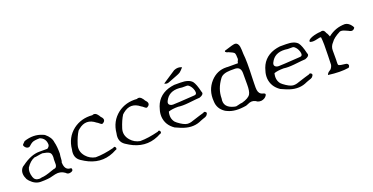

<svg xmlns="http://www.w3.org/2000/svg" viewBox="-26 -1295 3850 1981"><g transform="rotate(-20 1899.0 -304.5)"><path d="M510 27Q476 38 457 16L454 13Q408 -21 350 -9Q342 -8 312 0Q273 13 183 13Q123 13 72 -41Q67 -47 62.5 -53Q58 -59 54 -64Q22 -129 47 -175Q58 -196 79 -207Q183 -284 273 -284H363Q389 -301 389 -323Q387 -391 325 -413Q264 -413 241 -400Q223 -390 208 -375Q193 -358 169 -367Q162 -370 157 -375Q132 -400 144 -413L170 -439Q277 -475 370 -435Q375 -433 380 -430.5Q385 -428 389 -426Q448 -378 454 -323Q461 -297 464 -264Q467 -231 467 -193Q465 -183 463 -166Q461 -149 460 -124Q459 -109 454 -103Q455 -15 518 -13Q527 -13 529 -8Q530 -4 530.5 -2.5Q531 -1 531 0Q536 18 510 27ZM118 -64Q131 -23 178 -21Q191 -21 208 -26Q246 -26 327 -56Q335 -58 341 -60.5Q347 -63 351 -64Q387 -65 389 -103V-155Q399 -218 370 -237Q351 -250 299 -258Q292 -258 275 -255.5Q258 -253 230 -248Q223 -247 218 -246.5Q213 -246 208 -246Q157 -227 118 -168Q98 -126 118 -64Z M1020 -31Q869 53 716 -18Q682 -34 643 -60Q579 -103 599 -190Q611 -318 707 -393Q797 -461 918 -451Q952 -468 983 -422Q985 -418 987 -415Q989 -412 991 -408Q1030 -370 1004 -344Q1001 -342 998 -339.5Q995 -337 991 -335Q982 -326 962 -343Q944 -359 933 -364Q839 -440 747 -365Q743 -361 738.5 -357.5Q734 -354 730 -350Q714 -325 699.5 -292.5Q685 -260 672 -219Q649 -148 701 -88Q741 -42 802 -31Q848 -31 898.5 -38.5Q949 -46 1005 -60Q1020 -74 1030 -58Q1034 -51 1034 -45Q1034 -45 1033 -42.5Q1032 -40 1030 -35Q1026 -31 1020 -31Z M1509 -31Q1358 53 1205 -18Q1171 -34 1132 -60Q1068 -103 1088 -190Q1100 -318 1196 -393Q1286 -461 1407 -451Q1441 -468 1472 -422Q1474 -418 1476 -415Q1478 -412 1480 -408Q1519 -370 1493 -344Q1490 -342 1487 -339.5Q1484 -337 1480 -335Q1471 -326 1451 -343Q1433 -359 1422 -364Q1328 -440 1236 -365Q1232 -361 1227.5 -357.5Q1223 -354 1219 -350Q1203 -325 1188.5 -292.5Q1174 -260 1161 -219Q1138 -148 1190 -88Q1230 -42 1291 -31Q1337 -31 1387.5 -38.5Q1438 -46 1494 -60Q1509 -74 1519 -58Q1523 -51 1523 -45Q1523 -45 1522 -42.5Q1521 -40 1519 -35Q1515 -31 1509 -31Z M1772 -498Q1746 -490 1726 -504L1870 -599Q1917 -619 1957 -599Q1927 -565 1914 -556Q1898 -546 1876 -538Q1827 -519 1801 -509Q1775 -499 1772 -498ZM1952 -15Q1864 28 1760 -6Q1736 -13 1672 -42Q1589 -98 1582 -191Q1580 -233 1592 -269Q1624 -400 1751 -442Q1767 -447 1784 -450.5Q1801 -454 1818 -456H1886Q1978 -456 2013 -415Q2038 -382 2058 -296Q2073 -268 2040 -251Q2031 -247 2019 -242Q1999 -242 1892 -230Q1823 -223 1778 -230Q1712 -230 1672 -216Q1654 -146 1692 -99Q1700 -90 1711 -82Q1770 -37 1808 -32Q1839 -29 1872 -42Q1923 -59 1955.5 -68.5Q1988 -78 2002 -82Q2012 -93 2026 -83Q2045 -71 2024 -48Q2022 -45 2019 -42Q2011 -34 1976 -24Q1963 -20 1952 -15ZM1707 -277Q1721 -269 1738 -269Q1772 -269 1950 -281Q1958 -282 1965 -282Q1972 -282 1978 -283Q2010 -285 1998 -331Q1986 -373 1957 -396Q1947 -403 1939 -403H1886Q1762 -423 1710 -344Q1703 -334 1698 -323Q1683 -293 1707 -277Z M2441 0Q2316 21 2240 -16Q2225 -22 2215 -29Q2146 -76 2144 -157Q2134 -281 2212 -367Q2284 -445 2385 -442Q2389 -442 2392.5 -442Q2396 -442 2400 -441H2513Q2513 -456 2524 -473Q2527 -479 2527 -483Q2527 -536 2518 -549Q2508 -562 2456 -583Q2449 -583 2442 -586.5Q2435 -590 2432 -594L2428 -597Q2428 -610 2438 -610L2441 -611Q2532 -641 2553 -640Q2584 -637 2593 -593Q2595 -579 2596.5 -558.5Q2598 -538 2598 -512Q2603 -471 2603.5 -404.5Q2604 -338 2600 -246Q2599 -215 2598.5 -188.5Q2598 -162 2598 -142Q2598 -85 2628 -67Q2637 -62 2655 -57Q2683 -50 2665 -26Q2645 1 2607 6Q2585 7 2569 0Q2527 -32 2484 -17Q2482 -16 2477.5 -14Q2473 -12 2467 -10Q2459 -6 2452.5 -4Q2446 -2 2441 0ZM2322 -33Q2327 -32 2332.5 -31Q2338 -30 2343 -29Q2348 -29 2366 -34Q2398 -43 2414 -43Q2490 -64 2510 -99Q2527 -128 2527 -200V-327Q2527 -390 2476 -397Q2472 -398 2466.5 -398Q2461 -398 2456 -398H2414Q2328 -396 2300 -355Q2230 -261 2230 -157Q2211 -61 2322 -33Z M3112 -15Q3024 28 2920 -6Q2896 -13 2832 -42Q2749 -98 2742 -191Q2740 -233 2752 -269Q2784 -400 2911 -442Q2927 -447 2944 -450.5Q2961 -454 2978 -456H3046Q3138 -456 3173 -415Q3198 -382 3218 -296Q3233 -268 3200 -251Q3191 -247 3179 -242Q3159 -242 3052 -230Q2983 -223 2938 -230Q2872 -230 2832 -216Q2814 -146 2852 -99Q2860 -90 2871 -82Q2930 -37 2968 -32Q2999 -29 3032 -42Q3083 -59 3115.5 -68.5Q3148 -78 3162 -82Q3172 -93 3186 -83Q3205 -71 3184 -48Q3182 -45 3179 -42Q3171 -34 3136 -24Q3123 -20 3112 -15ZM2867 -277Q2881 -269 2898 -269Q2932 -269 3110 -281Q3118 -282 3125 -282Q3132 -282 3138 -283Q3170 -285 3158 -331Q3146 -373 3117 -396Q3107 -403 3099 -403H3046Q2922 -423 2870 -344Q2863 -334 2858 -323Q2843 -293 2867 -277Z M3570 -6Q3475 9 3344 -9Q3351 -31 3375 -45Q3384 -50 3388 -54Q3405 -73 3410 -98Q3410 -131 3413 -198Q3418 -332 3410 -399Q3402 -405 3362 -394Q3322 -384 3298 -390Q3274 -392 3290 -414Q3313 -437 3383 -450Q3394 -452 3404 -453Q3414 -454 3422 -454Q3456 -466 3469 -439Q3471 -435 3473 -430.5Q3475 -426 3477 -421Q3482 -416 3487.5 -404.5Q3493 -393 3496 -384L3499 -376Q3582 -443 3688 -443Q3729 -438 3758 -394Q3762 -388 3763.5 -383.5Q3765 -379 3766 -376Q3743 -337 3699 -365Q3689 -368 3672 -377Q3634 -395 3612 -388Q3611 -387 3610 -387Q3536 -349 3510 -310Q3477 -276 3477 -232V-143Q3477 -136 3477 -127Q3477 -118 3476 -107Q3473 -76 3482 -68Q3495 -60 3555 -54Q3573 -52 3580 -38Q3587 -23 3570 -6Z"/></g></svg>

Font: New Tegomin
Style: Regular
Weight: 400
Designer: Kyosuke Nagai
Version: Version 1.000